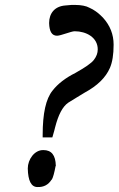

<svg xmlns="http://www.w3.org/2000/svg" viewBox="-20 -720 478 774"><path d="M281 -594C328 -594 374 -569 374 -521C374 -506 369 -492 358 -478C348 -465 323 -448 284 -426C244 -406 213 -382 192 -355C165 -322 152 -263 152 -176V-166H191C198 -189 201 -202 202 -206C215 -257 232 -290 255 -306C278 -320 300 -334 322 -347C372 -374 406 -407 423 -446C433 -469 438 -500 438 -540C438 -581 424 -617 395 -649C379 -665 372 -671 354 -682L340 -689C328 -696 306 -700 286 -700H267L244 -698C201 -695 178 -667 178 -627C179 -593 189 -576 210 -576C225 -576 267 -594 281 -594ZM92 -41C93 9 106 34 131 34C156 35 175 25 188 4H189C194 -5 199 -23 204 -50L205 -51V-52C204 -94 188 -115 155 -115C119 -116 92 -77 92 -41Z"/></svg>

Font: fbb
Style: Bold Italic
Weight: 700
Italic angle: -12°
Designer: David J. Perry, Michael Sharpe
Version: Version 0.991